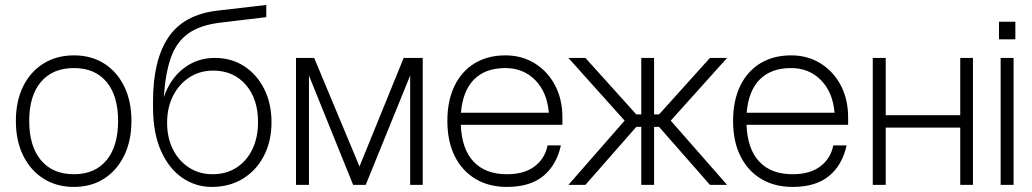

<svg xmlns="http://www.w3.org/2000/svg" viewBox="-20 -728 4064 756"><path d="M42.5 -252Q42.5 -330 71.2 -388Q100 -446 151.5 -478Q203 -510 271 -510Q339 -510 389.8 -478Q440.5 -446 469 -388Q497.5 -330 497.5 -252Q497.5 -174 469 -115.5Q440.5 -57 389.8 -24.5Q339 8 271 8Q203 8 151.5 -24.5Q100 -57 71.2 -115.5Q42.5 -174 42.5 -252ZM445 -252Q445 -351 399.5 -405.5Q354 -460 271 -460Q187.5 -460 141.2 -405.5Q95 -351 95 -252Q95 -152.5 141.2 -97.2Q187.5 -42 271 -42Q354 -42 399.5 -97.2Q445 -152.5 445 -252Z M582.5 -329.5Q582.5 -491 643.2 -581.2Q704 -671.5 839 -686.5L1028.5 -708.5V-660.5L849 -639Q767 -629.5 720.2 -595.2Q673.5 -561 652.2 -499.2Q631 -437.5 625 -345.5Q650 -418 703.2 -459Q756.5 -500 826 -500Q891 -500 941.2 -467.5Q991.5 -435 1020.2 -377.8Q1049 -320.5 1049 -246.5Q1049 -172 1019.2 -114.5Q989.5 -57 936.5 -24.5Q883.5 8 813.5 8Q750.5 8 698 -27.8Q645.5 -63.5 614 -133.8Q582.5 -204 582.5 -307ZM638 -244.5Q638 -185.5 661 -139.8Q684 -94 724.5 -68Q765 -42 817 -42Q870.5 -42 910.8 -67.8Q951 -93.5 973.5 -139.8Q996 -186 996 -247.5Q996 -339 947.5 -394.5Q899 -450 819.5 -450Q767 -450 726 -423.5Q685 -397 661.5 -350.8Q638 -304.5 638 -244.5Z M1420 0H1370.5L1196.5 -430.5V0H1145.5V-500H1217L1395.5 -72.5L1569.5 -500H1644.5V0H1595V-430.5Z M1741.5 -252Q1741.5 -331.5 1769.5 -389.5Q1797.5 -447.5 1849 -478.8Q1900.5 -510 1970 -510Q2035.5 -510 2086.2 -478.2Q2137 -446.5 2165.8 -391.5Q2194.5 -336.5 2194.5 -265.5V-236.5H1794.5Q1798 -141.5 1844.5 -91.8Q1891 -42 1976 -42Q2044.5 -42 2085.2 -73Q2126 -104 2136 -155.5H2188.5Q2171.5 -78 2119.2 -35Q2067 8 1976 8Q1904.5 8 1851.8 -23.8Q1799 -55.5 1770.2 -113.8Q1741.5 -172 1741.5 -252ZM1970 -460Q1891 -460 1846.5 -415Q1802 -370 1795 -284H2141Q2134.5 -364.5 2087.8 -412.2Q2041 -460 1970 -460Z M2505 -500H2555.5V-277.5H2575L2775.5 -500H2843L2621 -253L2843 0H2775.5L2575 -228.5H2555.5V0H2505V-228.5H2485.5L2285 0H2218L2439.5 -253L2218 -500H2285L2485.5 -277.5H2505Z M2866.5 -252Q2866.5 -331.5 2894.5 -389.5Q2922.5 -447.5 2974 -478.8Q3025.5 -510 3095 -510Q3160.5 -510 3211.2 -478.2Q3262 -446.5 3290.8 -391.5Q3319.5 -336.5 3319.5 -265.5V-236.5H2919.5Q2923 -141.5 2969.5 -91.8Q3016 -42 3101 -42Q3169.5 -42 3210.2 -73Q3251 -104 3261 -155.5H3313.5Q3296.5 -78 3244.2 -35Q3192 8 3101 8Q3029.5 8 2976.8 -23.8Q2924 -55.5 2895.2 -113.8Q2866.5 -172 2866.5 -252ZM3095 -460Q3016 -460 2971.5 -415Q2927 -370 2920 -284H3266Q3259.5 -364.5 3212.8 -412.2Q3166 -460 3095 -460Z M3416.5 -500H3467.5V-274.5H3761V-500H3811V0H3761V-225.5H3467.5V0H3416.5Z M3913.5 -642.5H3978V-573H3913.5ZM3920 -500H3971V0H3920Z"/></svg>

Font: Overused Grotesk Light
Style: Regular
Weight: 300
Version: Version 0.004